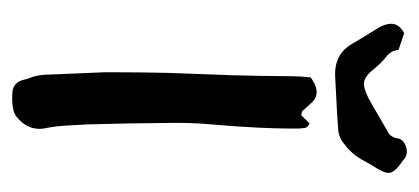

<svg xmlns="http://www.w3.org/2000/svg" viewBox="-206 -481 687 315"><g transform="rotate(90 137.5 -323.5)"><path d="M184.1 -122.6 186 -89.4Q187 -71.3 189.9 -56.6Q191.4 -50.8 191.4 -44.9Q191.4 -22 169.9 -5.9Q164.6 -2 151.9 -0.5Q146.5 0 140.6 0Q135.3 0 129.9 -0.5Q116.2 -2.4 111.8 -15.6L108.9 -25.9L105.5 -35.6Q102.5 -47.4 102.5 -56.6L100.6 -103.5L98.6 -149.9V-174.3Q98.6 -211.9 99.6 -256.3L103.5 -363.3L104.5 -409.7L105 -456.1L105.5 -472.7L106.9 -489.7L113.8 -494.1Q117.7 -496.6 121.1 -497.6Q126.5 -499.5 130.9 -499.5Q141.6 -499.5 149.4 -490.2L155.8 -483.4L162.1 -476.1Q162.6 -475.6 165 -475.1L168.9 -474.1L175.3 -480.5L182.1 -487.8Q188.5 -485.8 189.9 -480.5L190.9 -470.7V-458Q190.9 -407.7 184.6 -332.5Q181.6 -300.3 181.6 -273.9V-266.6Q182.1 -191.4 184.1 -122.6ZM104.5 -529.8H101.1Q65.9 -529.8 49.8 -561.5L26.4 -599.6Q19 -611.8 19 -621.6Q19 -634.8 34.2 -643.1L62 -633.8Q62.5 -622.1 73.5 -613.3Q84.5 -604.5 93.8 -592.8Q106 -577.1 117.7 -577.1Q129.4 -577.1 152.3 -590.8L194.3 -615.2Q205.6 -620.1 207 -632.8Q209 -641.6 218.8 -645.5Q224.1 -647.5 228.5 -647.5Q233.4 -647.5 238.3 -645L244.1 -640.6Q263.7 -627.4 263.7 -617.7Q263.7 -608.9 251.5 -590.8L244.6 -578.6Q233.9 -557.6 215.8 -544.4Q205.1 -535.2 190.4 -534.7Q182.6 -533.7 104.5 -529.8Z"/></g></svg>

Font: Kurland
Style: Regular
Weight: 400
Designer: GGBot
Version: 0.22